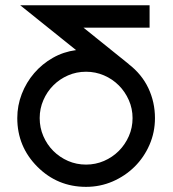

<svg xmlns="http://www.w3.org/2000/svg" viewBox="-20 -710 659 732"><path d="M550.3 -604.5H298.3L470.7 -465.8H470.2Q520.5 -427.2 545.7 -373.8Q570.8 -320.3 570.8 -259.8Q570.8 -205.6 550 -158Q529.3 -110.4 493.4 -74.7Q457.5 -39.1 409.7 -18.3Q361.8 2.4 308.1 2.4Q199.2 2.4 122.6 -74.2Q45.9 -150.9 45.9 -259.8Q45.9 -307.6 63 -351.8Q80.1 -396 110.4 -431.2Q140.6 -466.3 181.4 -489.5Q222.2 -512.7 270 -519L57.1 -689.9H550.3ZM308.1 -82.5Q344.2 -82.5 376.5 -96.4Q408.7 -110.4 432.9 -134.5Q457 -158.7 471.2 -190.9Q485.4 -223.1 485.4 -259.8Q485.4 -295.9 471.2 -328.1Q457 -360.4 432.9 -384.5Q408.7 -408.7 376.5 -422.6Q344.2 -436.5 308.1 -436.5Q271.5 -436.5 239.5 -422.6Q207.5 -408.7 183.3 -384.5Q159.2 -360.4 145.3 -328.1Q131.3 -295.9 131.3 -259.8Q131.3 -223.1 145.3 -190.9Q159.2 -158.7 183.3 -134.5Q207.5 -110.4 239.5 -96.4Q271.5 -82.5 308.1 -82.5Z"/></svg>

Font: Proletarsk
Style: Regular
Weight: 400
Designer: Peter Wiegel, original typeface by Carl Albert Fahrenwaldt 1901
Foundry: Peter Wiegel
Version: Version 1.000 2010 initial release